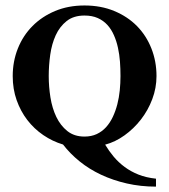

<svg xmlns="http://www.w3.org/2000/svg" viewBox="-20 -530 624 708"><path d="M557.1 -249.5Q557.1 -205.6 541.5 -164.3Q525.9 -123 499.5 -89.1Q473.1 -55.2 439 -30.8Q404.8 -6.3 367.7 3.4Q381.8 26.9 399.4 47.9Q417 68.8 439.7 85.7Q462.4 102.5 490.7 113.8Q519 125 555.2 128.9V158.2Q498.5 158.2 447.5 146.5Q396.5 134.8 352.8 114.3Q309.1 93.8 273.7 65.2Q238.3 36.6 212.4 2.9Q173.3 -8.8 139.4 -32Q105.5 -55.2 80.6 -87.6Q55.7 -120.1 41.3 -160.9Q26.9 -201.7 26.9 -249.5Q26.9 -303.7 45.9 -351.3Q64.9 -398.9 99.9 -434.1Q134.8 -469.2 183.3 -489.5Q231.9 -509.8 291.5 -509.8Q352.1 -509.8 401.1 -489.5Q450.2 -469.2 484.9 -434.1Q519.5 -398.9 538.3 -351.3Q557.1 -303.7 557.1 -249.5ZM424.3 -249.5Q424.3 -275.9 422.4 -302.5Q420.4 -329.1 415 -353.8Q409.7 -378.4 400.1 -400.1Q390.6 -421.9 376 -438Q361.3 -454.1 340.6 -463.4Q319.8 -472.7 291.5 -472.7Q251.5 -472.7 225.8 -452.4Q200.2 -432.1 185.5 -400.1Q170.9 -368.2 165.3 -328.4Q159.7 -288.6 159.7 -249.5Q159.7 -210.4 166 -170.7Q172.4 -130.9 187.7 -98.9Q203.1 -66.9 228.5 -46.6Q253.9 -26.4 291.5 -26.4Q316.9 -26.4 336.7 -35.6Q356.4 -44.9 371.1 -61Q385.7 -77.1 396 -98.9Q406.2 -120.6 412.6 -145.3Q418.9 -169.9 421.6 -196.5Q424.3 -223.1 424.3 -249.5Z"/></svg>

Font: Scheherazade
Style: Bold
Weight: 700
Version: Version 2.100 (build 932/914)